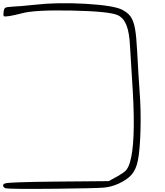

<svg xmlns="http://www.w3.org/2000/svg" viewBox="-45 -1010 1065 1236"><path d="M175 -979Q323 -996 505 -985.5Q687 -975 742 -947Q779 -928 797 -901.5Q815 -875 824 -826Q833 -777 838 -679Q846 -527 854 -416Q863 -298 859.5 -172Q856 -46 843 21Q832 78 805 111Q778 144 719 172Q671 194 620.5 198Q570 202 316 205Q19 208 -9 202Q-24 196 -25 185Q-25 173 -9 170Q21 162 316 159L655 156L715 123Q753 101 766.5 86Q780 71 791 37Q829 -88 810 -420Q803 -532 792 -712Q788 -799 769.5 -846.5Q751 -894 714 -912Q660 -937 417 -942Q174 -947 95 -924Q56 -914 18 -907Q-14 -902 -19.5 -905.5Q-25 -909 -22 -932Q-20 -954 -11.5 -959.5Q-3 -965 32 -967Q82 -969 175 -979Z"/></svg>

Font: sitelen Majeka pi alasa wan taso
Style: Regular
Weight: 400
Designer: jan Majeka
Version: Version 1.0